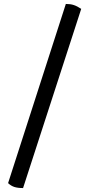

<svg xmlns="http://www.w3.org/2000/svg" viewBox="-20 -754 452 974"><path d="M97 200Q70 200 53 194.5Q36 189 21 175L314 -734Q337 -734 354 -728.5Q371 -723 392 -709Z"/></svg>

Font: Petrona
Style: Bold
Weight: 700
Designer: Ringo R. Seeber
Foundry: Ringo R. Seeber
Version: Version 2.001; ttfautohint (v1.8.3)